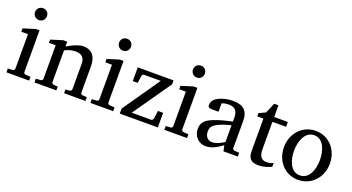

<svg xmlns="http://www.w3.org/2000/svg" viewBox="-49 -1281 3423 1866"><g transform="rotate(20 1663.0 -347.5)"><path d="M34 0H269V-39L218 -42C207 -43 197 -51 197 -63V-493H157L35 -455V-420H104V-63C104 -51 94 -43 83 -42L34 -39ZM95 -647C95 -612 122 -585 157 -585C192 -585 218 -612 218 -647C218 -682 192 -708 157 -708C122 -708 95 -682 95 -647Z M651 -494C640 -494 628 -492 615 -489C568 -477 525 -454 487 -432V-482H446L324 -444V-411H394V-64C394 -52 384 -44 373 -43L324 -40V-1H550V-40L508 -43C497 -44 487 -52 487 -64V-392C517 -408 554 -421 597 -421C664 -421 693 -389 693 -324V-64C693 -52 683 -44 672 -43L630 -40V-1H851V-40L807 -43C796 -44 786 -52 786 -64V-340C786 -433 742 -494 652 -494Z M903 0H1138V-39L1087 -42C1076 -43 1066 -51 1066 -63V-493H1026L904 -455V-420H973V-63C973 -51 963 -43 952 -42L903 -39ZM964 -647C964 -612 991 -585 1026 -585C1061 -585 1087 -612 1087 -647C1087 -682 1061 -708 1026 -708C991 -708 964 -682 964 -647Z M1206 0H1600V-151H1546L1536 -72C1534 -63 1526 -48 1515 -48H1313L1587 -441V-482H1217V-340H1268L1278 -414C1279 -423 1288 -435 1298 -435H1472L1207 -53Z M1667 0H1902V-39L1851 -42C1840 -43 1830 -51 1830 -63V-493H1790L1668 -455V-420H1737V-63C1737 -51 1727 -43 1716 -42L1667 -39ZM1728 -647C1728 -612 1755 -585 1790 -585C1825 -585 1851 -612 1851 -647C1851 -682 1825 -708 1790 -708C1755 -708 1728 -682 1728 -647Z M2069 -129C2069 -163 2078 -181 2100 -199C2114 -210 2134 -221 2160 -232C2186 -243 2221 -254 2266 -265V-92C2231 -68 2185 -45 2143 -45C2096 -45 2069 -81 2069 -129ZM2200 -493C2147 -493 2096 -481 2059 -463C2025 -447 1992 -421 1992 -374C1992 -351 2007 -345 2029 -345H2102V-432C2118 -439 2146 -445 2173 -445C2238 -445 2266 -412 2266 -346V-303C2193 -287 2128 -271 2072 -247C2017 -224 1969 -196 1969 -121C1969 -44 2024 13 2098 13C2162 13 2220 -24 2266 -59L2279 0H2427V-39L2379 -42C2368 -43 2358 -51 2358 -63V-343C2358 -447 2306 -493 2200 -493Z M2708 -44C2645 -44 2628 -88 2628 -153V-432H2769V-482H2628V-603H2584L2539 -497L2471 -465V-432H2535V-100C2535 -22 2565 12 2642 12C2696 12 2740 -4 2776 -21V-61C2758 -51 2735 -44 2707 -44Z M3189 -240C3189 -150 3155 -34 3055 -34C2955 -34 2921 -150 2921 -240C2921 -330 2956 -449 3056 -449C3156 -449 3189 -330 3189 -240ZM3292 -240C3292 -380 3196 -494 3056 -494C2916 -494 2817 -380 2817 -240C2817 -100 2913 13 3053 13C3193 13 3292 -100 3292 -240Z"/></g></svg>

Font: Veleka
Style: Regular
Weight: 400
Designer: Stefan Peev, Context Ltd, 2016; SIL International, 1997-2014.
Foundry: Stefan Peev, Context Ltd, 2016
Version: Version 1.000